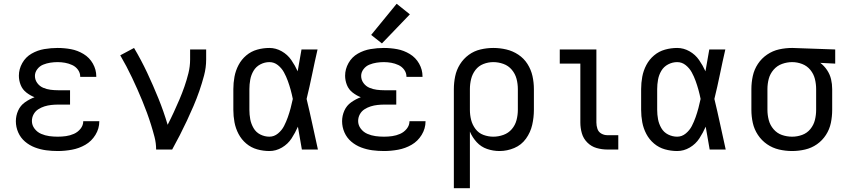

<svg xmlns="http://www.w3.org/2000/svg" viewBox="-20 -792 4504 1017"><path d="M286 8Q323 8 361 1Q399 -6 432 -25Q465 -44 485.5 -77.5Q506 -111 506 -149V-150H421Q421 -128 406.5 -110Q392 -92 371.5 -83Q351 -74 329.5 -71Q308 -68 286 -68Q263 -68 241 -71Q219 -74 198 -83Q177 -92 163 -110.5Q149 -129 149 -151Q149 -151 149 -151Q149 -151 149 -151Q149 -151 149 -151Q149 -151 149 -151Q149 -170 158 -186.5Q167 -203 182.5 -213Q198 -223 215.5 -228.5Q233 -234 251.5 -236Q270 -238 288 -238H351V-314H288Q268 -314 248 -316.5Q228 -319 209 -327Q190 -335 177.5 -352Q165 -369 165 -390Q165 -409 177.5 -425.5Q190 -442 208.5 -449.5Q227 -457 246.5 -460Q266 -463 285 -463Q305 -463 324.5 -459.5Q344 -456 362.5 -447.5Q381 -439 393 -422.5Q405 -406 405 -386V-385H490V-388Q490 -423 472 -455Q454 -487 422.5 -506Q391 -525 356 -531.5Q321 -538 285 -538Q250 -538 214.5 -532Q179 -526 147.5 -508Q116 -490 98 -458Q80 -426 80 -391Q80 -366 89.5 -342Q99 -318 119.5 -302Q140 -286 163 -277Q136 -267 112 -250Q88 -233 76 -206Q64 -179 64 -150Q64 -119 76.5 -90.5Q89 -62 112.5 -42Q136 -22 165 -11Q194 0 224.5 4Q255 8 286 8Z M807 0H892Q913 -38 932.5 -76Q952 -114 970 -152.5Q988 -191 1005 -230.5Q1022 -270 1036 -310.5Q1050 -351 1061 -392.5Q1072 -434 1072 -477V-530H987V-477Q987 -440 978 -404Q969 -368 957 -333.5Q945 -299 930.5 -265Q916 -231 900.5 -197.5Q885 -164 868 -131Q847 -202 819 -271Q791 -340 759.5 -407Q728 -474 690 -538L617 -499Q634 -470 649.5 -440.5Q665 -411 679.5 -380.5Q694 -350 707.5 -319.5Q721 -289 734 -257.5Q747 -226 758.5 -194.5Q770 -163 780 -131Q790 -99 798.5 -66.5Q807 -34 807 0Z M1407 8Q1442 8 1473.5 -10.5Q1505 -29 1524.5 -59Q1544 -89 1558 -121Q1568 -60 1579 0H1664Q1649 -67 1634.5 -134.5Q1620 -202 1604 -268Q1620 -333 1633.5 -399Q1647 -465 1662 -530H1577Q1567 -473 1557 -416V-414Q1543 -445 1523 -474Q1503 -503 1472 -520.5Q1441 -538 1407 -538Q1374 -538 1342 -529Q1310 -520 1284.5 -498.5Q1259 -477 1243.5 -447.5Q1228 -418 1222 -385.5Q1216 -353 1216 -320V-210Q1216 -177 1222 -144.5Q1228 -112 1243.5 -82.5Q1259 -53 1284.5 -31.5Q1310 -10 1342 -1Q1374 8 1407 8ZM1407 -68Q1382 -68 1359 -79.5Q1336 -91 1323 -113.5Q1310 -136 1305.5 -160.5Q1301 -185 1301 -210V-320Q1301 -345 1305.5 -370Q1310 -395 1323 -417Q1336 -439 1359 -451Q1382 -463 1407 -463Q1432 -463 1452 -447Q1472 -431 1484 -409Q1496 -387 1504.5 -363.5Q1513 -340 1519.5 -316.5Q1526 -293 1531 -268Q1526 -244 1519.5 -219.5Q1513 -195 1504.5 -171Q1496 -147 1484.5 -124.5Q1473 -102 1452.5 -85Q1432 -68 1407 -68Z M2014 8Q2051 8 2089 1Q2127 -6 2160 -25Q2193 -44 2213.5 -77.5Q2234 -111 2234 -149V-150H2149Q2149 -128 2134.5 -110Q2120 -92 2099.5 -83Q2079 -74 2057.5 -71Q2036 -68 2014 -68Q1991 -68 1969 -71Q1947 -74 1926 -83Q1905 -92 1891 -110.5Q1877 -129 1877 -151Q1877 -151 1877 -151Q1877 -151 1877 -151Q1877 -151 1877 -151Q1877 -151 1877 -151Q1877 -170 1886 -186.5Q1895 -203 1910.5 -213Q1926 -223 1943.5 -228.5Q1961 -234 1979.5 -236Q1998 -238 2016 -238H2079V-314H2016Q1996 -314 1976 -316.5Q1956 -319 1937 -327Q1918 -335 1905.5 -352Q1893 -369 1893 -390Q1893 -409 1905.5 -425.5Q1918 -442 1936.5 -449.5Q1955 -457 1974.5 -460Q1994 -463 2013 -463Q2033 -463 2052.5 -459.5Q2072 -456 2090.5 -447.5Q2109 -439 2121 -422.5Q2133 -406 2133 -386V-385H2218V-388Q2218 -423 2200 -455Q2182 -487 2150.5 -506Q2119 -525 2084 -531.5Q2049 -538 2013 -538Q1978 -538 1942.5 -532Q1907 -526 1875.5 -508Q1844 -490 1826 -458Q1808 -426 1808 -391Q1808 -366 1817.5 -342Q1827 -318 1847.5 -302Q1868 -286 1891 -277Q1864 -267 1840 -250Q1816 -233 1804 -206Q1792 -179 1792 -150Q1792 -119 1804.5 -90.5Q1817 -62 1840.5 -42Q1864 -22 1893 -11Q1922 0 1952.5 4Q1983 8 2014 8ZM2003 -562 2151 -716 2081 -772 1946 -607Z M2384 205H2469V-95Q2482 -64 2505 -39Q2528 -14 2560 -3Q2592 8 2626 8Q2666 8 2704 -8Q2742 -24 2766 -57.5Q2790 -91 2799 -130.5Q2808 -170 2808 -210V-320Q2808 -355 2800.5 -389Q2793 -423 2774 -453Q2755 -483 2725.5 -502.5Q2696 -522 2662 -530Q2628 -538 2593 -538Q2559 -538 2525 -530Q2491 -522 2463 -501.5Q2435 -481 2416.5 -451.5Q2398 -422 2391 -388Q2384 -354 2384 -320ZM2593 -68Q2566 -68 2540.5 -77.5Q2515 -87 2498.5 -109Q2482 -131 2475.5 -157Q2469 -183 2469 -210V-320Q2469 -347 2475.5 -373.5Q2482 -400 2498.5 -421.5Q2515 -443 2540.5 -453Q2566 -463 2593 -463Q2620 -463 2646.5 -453.5Q2673 -444 2691 -422.5Q2709 -401 2716 -374.5Q2723 -348 2723 -320V-210Q2723 -183 2716 -156Q2709 -129 2691 -108Q2673 -87 2646.5 -77.5Q2620 -68 2593 -68Z M3196 0H3255V-76H3196Q3180 -76 3165 -84.5Q3150 -93 3144.5 -109.5Q3139 -126 3139 -143V-530H2945V-455H3054V-143Q3054 -114 3062 -86Q3070 -58 3091 -37Q3112 -16 3140 -8Q3168 0 3196 0Z M3567 8Q3602 8 3633.5 -10.5Q3665 -29 3684.5 -59Q3704 -89 3718 -121Q3728 -60 3739 0H3824Q3809 -67 3794.5 -134.5Q3780 -202 3764 -268Q3780 -333 3793.5 -399Q3807 -465 3822 -530H3737Q3727 -473 3717 -416V-414Q3703 -445 3683 -474Q3663 -503 3632 -520.5Q3601 -538 3567 -538Q3534 -538 3502 -529Q3470 -520 3444.5 -498.5Q3419 -477 3403.5 -447.5Q3388 -418 3382 -385.5Q3376 -353 3376 -320V-210Q3376 -177 3382 -144.5Q3388 -112 3403.5 -82.5Q3419 -53 3444.5 -31.5Q3470 -10 3502 -1Q3534 8 3567 8ZM3567 -68Q3542 -68 3519 -79.5Q3496 -91 3483 -113.5Q3470 -136 3465.5 -160.5Q3461 -185 3461 -210V-320Q3461 -345 3465.5 -370Q3470 -395 3483 -417Q3496 -439 3519 -451Q3542 -463 3567 -463Q3592 -463 3612 -447Q3632 -431 3644 -409Q3656 -387 3664.5 -363.5Q3673 -340 3679.5 -316.5Q3686 -293 3691 -268Q3686 -244 3679.5 -219.5Q3673 -195 3664.5 -171Q3656 -147 3644.5 -124.5Q3633 -102 3612.5 -85Q3592 -68 3567 -68Z M4176 8Q4210 8 4244.5 0Q4279 -8 4307.5 -28Q4336 -48 4355 -77.5Q4374 -107 4381 -141Q4388 -175 4388 -210V-320Q4388 -347 4382 -372.5Q4376 -398 4361 -420.5Q4346 -443 4325 -459L4404 -455V-530L4177 -538H4176Q4141 -538 4107 -530.5Q4073 -523 4043.5 -503Q4014 -483 3994.5 -453.5Q3975 -424 3967.5 -389.5Q3960 -355 3960 -320V-210Q3960 -175 3967.5 -141Q3975 -107 3994.5 -77.5Q4014 -48 4043 -28Q4072 -8 4106.5 0Q4141 8 4176 8ZM4176 -68Q4148 -68 4122 -77Q4096 -86 4077.5 -107.5Q4059 -129 4052 -156Q4045 -183 4045 -210V-320Q4045 -348 4052 -374.5Q4059 -401 4077.5 -422.5Q4096 -444 4122.5 -453.5Q4149 -463 4176 -463Q4203 -463 4229 -453Q4255 -443 4272.5 -421.5Q4290 -400 4296.5 -373.5Q4303 -347 4303 -320V-210Q4303 -183 4296.5 -156.5Q4290 -130 4272.5 -108.5Q4255 -87 4229 -77.5Q4203 -68 4176 -68Z"/></svg>

Font: Iosevka Sparkle
Style: Regular
Weight: 400
Designer: Belleve Invis
Foundry: Belleve Invis
Version: Version 4.5.0; ttfautohint (v1.8.3)